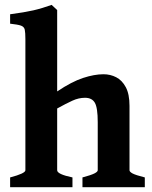

<svg xmlns="http://www.w3.org/2000/svg" viewBox="-20 -777 631 797"><path d="M322.3 0V-40.5Q357.4 -49.8 371.6 -56.9Q385.7 -64 385.7 -70.3V-270Q385.7 -329.6 373.8 -350.3Q361.8 -371.1 333 -371.1Q306.6 -371.1 280.5 -359.1Q254.4 -347.2 217.3 -326.7V-70.3Q217.3 -53.7 280.8 -40.5V0H22V-40.5Q85.4 -57.1 85.4 -70.3V-614.3Q85.4 -641.6 82.8 -653.8Q80.1 -666 66.9 -670.7Q53.7 -675.3 22 -678.7V-717.8Q81.5 -725.6 118.7 -734.1Q155.8 -742.7 194.3 -756.8L217.3 -735.4V-397.5Q277.8 -438 324.7 -453.4Q371.6 -468.8 409.7 -468.8Q438 -468.8 462.4 -456.3Q486.8 -443.8 502.2 -415Q517.6 -386.2 517.6 -337.4V-70.3Q517.6 -64 530 -57.1Q542.5 -50.3 581.1 -40.5V0Z"/></svg>

Font: Gentium Book Plus
Style: Bold
Weight: 700
Designer: Victor Gaultney, Annie Olsen, Iska Routamaa, Becca Hirsbrunner
Foundry: SIL International
Version: Version 6.101